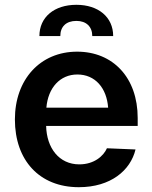

<svg xmlns="http://www.w3.org/2000/svg" viewBox="-20 -768 633 799"><path d="M308 11C441 11 523 -59 544 -146L425 -151C411 -119 372 -84 310 -84C226 -84 174 -152 172 -244H553V-277C553 -445 450 -553 301 -553C147 -553 42 -437 42 -271C42 -101 144 11 308 11ZM144 -618H231C231 -657 255 -681 298 -681C339 -681 364 -657 364 -618H451C451 -697 389 -748 298 -748C206 -748 144 -697 144 -618ZM173 -320C180 -403 230 -458 302 -458C376 -458 424 -402 430 -320Z"/></svg>

Font: Wafeq Semi Bold
Style: Regular
Weight: 600
Designer: Rasmus Andersson & Azza Alameddine
Foundry: Google & TypeTogether
Version: Version 3.000;January 28, 2025;FontCreator 15.0.0.3014 64-bi